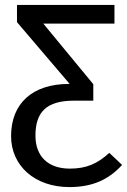

<svg xmlns="http://www.w3.org/2000/svg" viewBox="-20 -547 516 780"><path d="M25 6C25 126 121 213 262 213C357 213 422 182 476 123L424 74C376 118 331 138 264 138C174 138 124 87 124 4C124 -92 169 -138 280 -138H359V-205L156 -451H445V-527H49V-457L263 -206H260C112 -206 25 -127 25 6Z"/></svg>

Font: FiraGO Unicode
Style: Regular
Weight: 400
Designer: bBox Type
Foundry: bBox Type GmbH
Version: Version 1.001;PS 001.001;hotconv 1.0.88;makeotf.lib2.5.64775